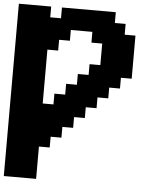

<svg xmlns="http://www.w3.org/2000/svg" viewBox="-64 -930 939 1110"><g transform="rotate(5 406.0 -375.0)"><path d="M0 125H187.5V-62.5H250V-125H312.5V-187.5H375V-250H437.5V-312.5H500V-375H562.5V-437.5H625V-500H687.5V-750H625V-812.5H562.5V-875H250V-812.5H187.5V-875H0ZM250 -312.5H187.5V-625H250V-687.5H312.5V-750H437.5V-687.5H500V-562.5H437.5V-500H375V-437.5H312.5V-375H250Z"/></g></svg>

Font: Faithful 32x
Style: Semibold
Weight: 400
Foundry: Faithful Resource Pack
Version: Version 1.0; January 27, 2023